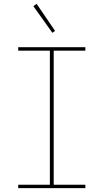

<svg xmlns="http://www.w3.org/2000/svg" viewBox="-20 -981 540 1001"><path d="M75 0V-18H240V-717H75V-735H425V-717H260V-18H425V0ZM253 -810 154 -949 171 -961 267 -820Z"/></svg>

Font: Iosevka Curly Thin
Style: Regular
Weight: 100
Monospace: yes
Designer: Belleve Invis
Foundry: Belleve Invis
Version: Version 22.1.2; ttfautohint (v1.8.4)